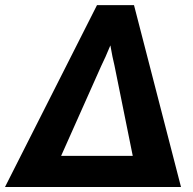

<svg xmlns="http://www.w3.org/2000/svg" viewBox="-69 -748 772 768"><path d="M655 0H-49L319 -727.5H467ZM175.5 -124.5H462L389 -485.5Q385 -501.5 380.8 -522Q376.5 -542.5 372.5 -566.5Q362.5 -542 353.2 -521.2Q344 -500.5 336 -484.5Z"/></svg>

Font: Lato Black
Style: Italic
Weight: 900
Italic angle: -7°
Designer: Lukasz Dziedzic
Foundry: tyPoland Lukasz Dziedzic
Version: Version 2.007; 2014-02-27